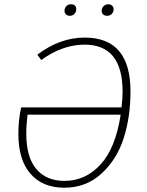

<svg xmlns="http://www.w3.org/2000/svg" viewBox="-20 -869 686 899"><path d="M307 -795Q296 -795 289 -801.5Q282 -808 282 -819Q282 -831 290.5 -840Q299 -849 312 -849Q337 -849 337 -825Q337 -813 328.5 -804Q320 -795 307 -795ZM481 -795Q470 -795 463 -801.5Q456 -808 456 -819Q456 -831 465 -840Q474 -849 487 -849Q498 -849 505 -842.5Q512 -836 512 -825Q512 -813 503.5 -804Q495 -795 481 -795ZM377 -693Q591 -693 591 -441Q591 -321 559 -221.5Q527 -122 455 -56Q383 10 281 10Q180 10 123 -55Q66 -120 66 -242Q66 -308 79 -366H549Q554 -409 554 -440Q554 -660 376 -660Q273 -660 173 -588L155 -613Q260 -693 377 -693ZM282 -22Q380 -22 450.5 -98.5Q521 -175 545 -332H109Q103 -284 103 -244Q103 -133 150 -77.5Q197 -22 282 -22Z"/></svg>

Font: Fira Sans UltraLight
Style: Italic
Weight: 200
Italic angle: -8°
Designer: Carrois Corporate & Edenspiekermann AG
Foundry: Carrois Corporate GbR & Edenspiekermann AG
Version: Version 4.203;PS 004.203;hotconv 1.0.88;makeotf.lib2.5.64775